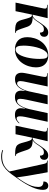

<svg xmlns="http://www.w3.org/2000/svg" viewBox="1170 -1756 826 3205"><g transform="rotate(90 1582.5 -153.0)"><path d="M496 7Q438 7 402.5 -1Q367 -9 346.5 -31.5Q326 -54 314 -97L289 -187Q274 -239 262.5 -256.5Q251 -274 223 -274L166 0H23L113 -430Q123 -475 123 -492Q123 -510 112 -518Q101 -526 74 -526H59L61 -536H283L224 -284Q240 -284 253 -290Q266 -296 279 -306Q302 -324 321 -353Q340 -382 371 -429Q414 -493 446.5 -519Q479 -545 520 -545Q558 -545 576 -526.5Q594 -508 594 -479Q594 -448 576 -428Q558 -408 524 -407Q524 -436 512.5 -454.5Q501 -473 469 -473Q434 -473 410 -453.5Q386 -434 352 -382Q325 -339 304.5 -316.5Q284 -294 264 -286Q338 -285 373.5 -265Q409 -245 427 -194L461 -93Q480 -39 492 -21Q504 -3 524 -3H531L529 7Z M802 10Q711 10 655.5 -41.5Q600 -93 600 -198Q600 -254 618 -315Q636 -376 674 -428.5Q712 -481 770.5 -513.5Q829 -546 909 -546Q962 -546 1006.5 -524.5Q1051 -503 1077.5 -457.5Q1104 -412 1104 -338Q1104 -284 1086 -223.5Q1068 -163 1031 -110Q994 -57 937 -23.5Q880 10 802 10ZM805 0Q837 0 862.5 -25Q888 -50 907 -92.5Q926 -135 938.5 -187Q951 -239 957 -294Q963 -349 963 -399Q963 -477 950 -506.5Q937 -536 903 -536Q872 -536 846.5 -510.5Q821 -485 801.5 -442.5Q782 -400 768.5 -347.5Q755 -295 748 -240Q741 -185 741 -136Q741 -62 756.5 -31Q772 0 805 0Z M1898 10Q1836 10 1811 -18Q1786 -46 1786 -84Q1786 -93 1787.5 -108.5Q1789 -124 1791 -139Q1793 -154 1794 -161H1790Q1757 -71 1712.5 -30.5Q1668 10 1602 10Q1542 10 1517.5 -18.5Q1493 -47 1493 -91Q1493 -103 1495.5 -126Q1498 -149 1499 -158H1495Q1463 -72 1416.5 -31.5Q1370 9 1302 9Q1245 9 1219.5 -20.5Q1194 -50 1194 -98Q1194 -125 1200 -156.5Q1206 -188 1211 -214L1255 -429Q1259 -451 1261.5 -467.5Q1264 -484 1264 -493Q1264 -511 1254 -518.5Q1244 -526 1217 -526H1200L1202 -536H1423L1350 -188Q1343 -159 1338 -129.5Q1333 -100 1333 -81Q1333 -55 1342.5 -40.5Q1352 -26 1373 -26Q1400 -26 1426 -55Q1452 -84 1473 -129.5Q1494 -175 1505 -226L1572 -536H1720L1644 -185Q1638 -158 1633.5 -128.5Q1629 -99 1629 -80Q1629 -25 1668 -25Q1695 -25 1721 -54Q1747 -83 1767.5 -128.5Q1788 -174 1799 -222L1868 -536H2012L1932 -164Q1927 -141 1924 -116Q1921 -91 1921 -73Q1921 -18 1955 -18Q1974 -18 1994.5 -32Q2015 -46 2033 -65L2039 -58Q2015 -30 1982 -10Q1949 10 1898 10Z M2550 7Q2492 7 2456.5 -1Q2421 -9 2400.5 -31.5Q2380 -54 2368 -97L2343 -187Q2328 -239 2316.5 -256.5Q2305 -274 2277 -274L2220 0H2077L2167 -430Q2177 -475 2177 -492Q2177 -510 2166 -518Q2155 -526 2128 -526H2113L2115 -536H2337L2278 -284Q2294 -284 2307 -290Q2320 -296 2333 -306Q2356 -324 2375 -353Q2394 -382 2425 -429Q2468 -493 2500.5 -519Q2533 -545 2574 -545Q2612 -545 2630 -526.5Q2648 -508 2648 -479Q2648 -448 2630 -428Q2612 -408 2578 -407Q2578 -436 2566.5 -454.5Q2555 -473 2523 -473Q2488 -473 2464 -453.5Q2440 -434 2406 -382Q2379 -339 2358.5 -316.5Q2338 -294 2318 -286Q2392 -285 2427.5 -265Q2463 -245 2481 -194L2515 -93Q2534 -39 2546 -21Q2558 -3 2578 -3H2585L2583 7Z M2590 240Q2556 240 2528.5 233.5Q2501 227 2482 218L2486 208Q2501 214 2528 219Q2555 224 2594 224Q2670 224 2729.5 196.5Q2789 169 2842 102L2715 -474Q2708 -504 2698.5 -515Q2689 -526 2668 -526H2659L2661 -536H2855L2914 -205Q2918 -179 2923 -145Q2928 -111 2932.5 -79Q2937 -47 2940 -26H2942Q2991 -95 3026 -153.5Q3061 -212 3080.5 -266.5Q3100 -321 3100 -379Q3100 -430 3073 -448Q3046 -466 3009 -466Q3009 -505 3028.5 -525.5Q3048 -546 3079 -546Q3114 -546 3131.5 -522.5Q3149 -499 3149 -459Q3149 -374 3103.5 -274.5Q3058 -175 2983 -67Q2931 9 2888 67Q2845 125 2802.5 163Q2760 201 2709.5 220.5Q2659 240 2590 240Z"/></g></svg>

Font: Noto Serif Display SemiCondensed
Style: Bold Italic
Weight: 700
Width: 4
Italic angle: -12°
Designer: Monotype Design Team
Foundry: Monotype Imaging Inc.
Version: Version 2.009